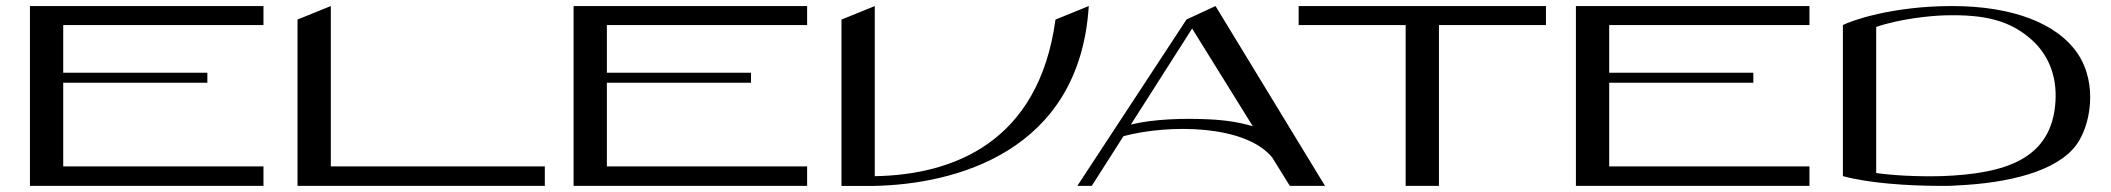

<svg xmlns="http://www.w3.org/2000/svg" viewBox="-20 -615 6981 635"><path d="M851.4 -532.2V-595H79V-0.3H851.4V-64.6H189.1V-341.4H665.8V-374.5H189.1V-532.2Z M1074.1 -64.6V-595L964 -550.4V-0.3H1781.9V-64.6Z M2649.4 -532.2V-595H1877V-0.3H2649.4V-64.6H1987.1V-341.4H2463.8V-374.5H1987.1V-532.2Z M3470.8 -550.2C3415.4 -143.3 3131.9 -36.7 2873.1 -32.3V-594.9L2763 -550.2V0H2873.1V-0.2C3134.2 -5.7 3550.4 -109.5 3580.9 -595Z M4000.1 -595 3904.3 -550.6 3904.2 -550.6 3543 -0.2H3590.7L3695.7 -164.7C3847.7 -205 4099.6 -202.4 4187.7 -93.9L4245.9 -0.2H4362.2ZM3977.2 -220.4C3896.4 -224.2 3794.6 -221.7 3720.1 -203L3922.7 -520.7L4123.4 -197.4C4080.2 -210.5 4033.2 -217.8 3977.2 -220.4Z M4275 -594.9V-532.2H4628.9V-0.3H4739V-532.2H5092.9V-594.9Z M5964.4 -532.2V-595H5192V-0.3H5964.4V-64.6H5302.1V-341.4H5778.8V-374.5H5302.1V-532.2Z M6850.8 -438.8C6784 -536.8 6637.9 -595 6436.1 -595C6235.9 -595 6101.3 -545.9 6075 -532.2H6075V-32.5C6161.3 -9.2 6286.2 -0.4 6400.3 -0.2C6400.3 -0.2 6400.3 -0.2 6400.3 -0.2C6400.6 -0.2 6400.9 -0.2 6401.2 -0.2C6406.5 -0.2 6411.9 -0.2 6417.1 -0.2C6429.9 -0.3 6442.4 -0.9 6454.7 -1.8C6621.1 -9.7 6781.4 -47.1 6846.9 -135.6C6893.9 -199 6919.4 -338.1 6850.8 -438.8ZM6778 -278.6C6765.8 -90.2 6615.7 -40.2 6401.3 -32.5C6317.8 -30.4 6238.9 -35.1 6185.1 -42.8V-525.9C6265.5 -553.6 6368.7 -562.9 6407.9 -564.1C6546.8 -568.4 6629.6 -546.3 6700.3 -482.6C6753.1 -435 6783.6 -365.5 6778 -278.6Z"/></svg>

Font: Novoposelensky
Style: Regular
Weight: 400
Designer: Sasha Pavljenko
Version: Version 1.002;Fontself Maker 3.5.4